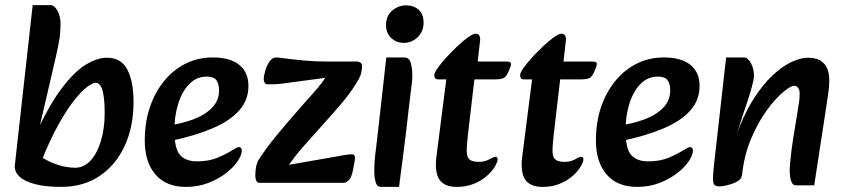

<svg xmlns="http://www.w3.org/2000/svg" viewBox="-20 -716 3309 752"><path d="M219 16Q211 16 186.5 10.5Q162 5 131.5 -4.5Q101 -14 75 -24L136 -105Q163 -87 188 -77Q213 -67 234.5 -63Q256 -59 274 -59Q308 -59 334 -86.5Q360 -114 375 -163Q390 -212 390 -274Q390 -332 381.5 -362Q373 -392 354 -392Q345 -392 324 -377.5Q303 -363 274 -327.5Q245 -292 210.5 -231Q176 -170 139 -77L109 -166Q165 -293 216.5 -363Q268 -433 314 -461.5Q360 -490 399 -490Q455 -490 479 -443Q503 -396 503 -317Q503 -220 468.5 -145Q434 -70 370.5 -27Q307 16 219 16ZM219 16Q158 16 116.5 5Q75 -6 55.5 -25Q36 -44 38 -68L108 -696H178Q193 -696 205 -674Q217 -652 217 -624Q217 -590 212.5 -562Q208 -534 198 -490L128 -189L148 -34Z M708 16Q631 16 589 -32.5Q547 -81 547 -166Q547 -237 567 -296Q587 -355 623 -399Q659 -443 707.5 -467Q756 -491 813 -491Q881 -491 917 -462Q953 -433 953 -379Q953 -324 916.5 -283Q880 -242 811.5 -213Q743 -184 648 -164L635 -224Q690 -231 736 -248Q782 -265 810 -293.5Q838 -322 838 -361Q838 -388 827.5 -402Q817 -416 790 -416Q749 -416 720.5 -386Q692 -356 677.5 -308Q663 -260 663 -206Q663 -133 685.5 -108.5Q708 -84 752 -84Q798 -84 832.5 -98.5Q867 -113 892 -129Q900 -134 906 -137Q912 -140 916 -140Q921 -140 924 -136Q927 -132 927 -127Q927 -109 911 -85Q895 -61 865.5 -38Q836 -15 796 0.5Q756 16 708 16Z M995 0Q989 0 984.5 -7Q980 -14 980 -30Q980 -50 983.5 -65Q987 -80 991 -87Q1023 -137 1062 -184Q1101 -231 1136 -271Q1173 -314 1207.5 -352Q1242 -390 1264 -427L1298 -417L1081 -388Q1063 -386 1047.5 -386Q1032 -386 1027 -386Q1020 -386 1016.5 -392Q1013 -398 1013 -405Q1013 -419 1019 -439.5Q1025 -460 1036 -475.5Q1047 -491 1062 -491Q1068 -491 1098 -487Q1128 -483 1171 -479Q1214 -475 1258 -475H1378Q1386 -475 1392 -470.5Q1398 -466 1398 -459Q1398 -446 1395 -431.5Q1392 -417 1378 -394Q1354 -354 1321.5 -315.5Q1289 -277 1251 -235Q1213 -192 1172 -146.5Q1131 -101 1099 -51L1069 -63L1309 -105Q1329 -109 1341.5 -110.5Q1354 -112 1358 -112Q1367 -112 1369.5 -104Q1372 -96 1367 -74Q1360 -27 1349 -13.5Q1338 0 1326 0Z M1473 16Q1456 16 1451 -3.5Q1446 -23 1446 -44Q1446 -80 1449.5 -108Q1453 -136 1457 -170L1493 -491H1563Q1583 -491 1589 -469Q1595 -447 1595 -419Q1595 -405 1593 -389.5Q1591 -374 1587 -342L1568 -179Q1562 -127 1557 -92Q1552 -57 1549 -32Q1546 -7 1543 16ZM1561 -548Q1533 -548 1512.5 -567Q1492 -586 1492 -617Q1492 -654 1516 -674.5Q1540 -695 1571 -695Q1600 -695 1619.5 -678Q1639 -661 1639 -627Q1639 -593 1616 -570.5Q1593 -548 1561 -548Z M1769 16Q1721 16 1701.5 -12Q1682 -40 1689 -100L1728 -405H1696Q1681 -405 1681 -421Q1681 -431 1694.5 -450Q1708 -469 1729 -492Q1750 -515 1772.5 -536Q1795 -557 1814 -570.5Q1833 -584 1843 -584Q1854 -584 1858 -575.5Q1862 -567 1860 -554L1851 -475H1963Q1978 -475 1980.5 -470Q1983 -465 1979 -454Q1967 -420 1956.5 -412.5Q1946 -405 1918 -405H1838L1813 -191Q1811 -172 1809.5 -155Q1808 -138 1808 -124Q1808 -101 1819 -91.5Q1830 -82 1855 -82Q1879 -82 1896.5 -92Q1914 -102 1921 -102Q1929 -102 1929 -92Q1929 -82 1918.5 -64Q1908 -46 1887.5 -27.5Q1867 -9 1837 3.5Q1807 16 1769 16Z M2105 16Q2057 16 2037.5 -12Q2018 -40 2025 -100L2064 -405H2032Q2017 -405 2017 -421Q2017 -431 2030.5 -450Q2044 -469 2065 -492Q2086 -515 2108.5 -536Q2131 -557 2150 -570.5Q2169 -584 2179 -584Q2190 -584 2194 -575.5Q2198 -567 2196 -554L2187 -475H2299Q2314 -475 2316.5 -470Q2319 -465 2315 -454Q2303 -420 2292.5 -412.5Q2282 -405 2254 -405H2174L2149 -191Q2147 -172 2145.5 -155Q2144 -138 2144 -124Q2144 -101 2155 -91.5Q2166 -82 2191 -82Q2215 -82 2232.5 -92Q2250 -102 2257 -102Q2265 -102 2265 -92Q2265 -82 2254.5 -64Q2244 -46 2223.5 -27.5Q2203 -9 2173 3.5Q2143 16 2105 16Z M2475 16Q2398 16 2356 -32.5Q2314 -81 2314 -166Q2314 -237 2334 -296Q2354 -355 2390 -399Q2426 -443 2474.5 -467Q2523 -491 2580 -491Q2648 -491 2684 -462Q2720 -433 2720 -379Q2720 -324 2683.5 -283Q2647 -242 2578.5 -213Q2510 -184 2415 -164L2402 -224Q2457 -231 2503 -248Q2549 -265 2577 -293.5Q2605 -322 2605 -361Q2605 -388 2594.5 -402Q2584 -416 2557 -416Q2516 -416 2487.5 -386Q2459 -356 2444.5 -308Q2430 -260 2430 -206Q2430 -133 2452.5 -108.5Q2475 -84 2519 -84Q2565 -84 2599.5 -98.5Q2634 -113 2659 -129Q2667 -134 2673 -137Q2679 -140 2683 -140Q2688 -140 2691 -136Q2694 -132 2694 -127Q2694 -109 2678 -85Q2662 -61 2632.5 -38Q2603 -15 2563 0.5Q2523 16 2475 16Z M3098 10Q3087 10 3081.5 -0.5Q3076 -11 3074.5 -24Q3073 -37 3073 -45Q3073 -59 3075 -81Q3077 -103 3080 -127.5Q3083 -152 3086 -170L3103 -274Q3106 -294 3109 -311.5Q3112 -329 3112 -349Q3112 -364 3106 -372Q3100 -380 3090 -380Q3077 -380 3047 -355Q3017 -330 2983 -283.5Q2949 -237 2921.5 -172Q2894 -107 2886 -27L2860 -175Q2890 -262 2927.5 -322Q2965 -382 3004 -419Q3043 -456 3079.5 -473Q3116 -490 3144 -490Q3174 -490 3192.5 -479Q3211 -468 3219.5 -448.5Q3228 -429 3228 -403Q3228 -378 3224.5 -353.5Q3221 -329 3217 -303L3169 10ZM2799 14Q2786 14 2779.5 9.5Q2773 5 2772.5 -14Q2772 -33 2777 -75L2824 -491H2894Q2909 -491 2921 -469Q2933 -447 2933 -419Q2933 -406 2925.5 -378.5Q2918 -351 2908 -320.5Q2898 -290 2890 -267L2864 -185L2901 -191L2885 -27Q2884 -17 2873 -9Q2862 -1 2847 4Q2832 9 2818.5 11.5Q2805 14 2799 14Z"/></svg>

Font: Alkatra
Style: Regular
Weight: 400
Designer: Suman Bhandary
Version: Version 1.100;gftools[0.9.22]